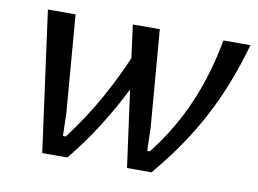

<svg xmlns="http://www.w3.org/2000/svg" viewBox="-62 -608 937 698"><g transform="rotate(10 406.5 -259.0)"><path d="M406.7 -283.2Q370.6 -210.4 324.7 -137.9Q278.8 -65.4 225.1 0H132.3L62 -517.6H164.1L193.4 -159.2L195.8 -74.2H206.1Q268.6 -156.7 314.7 -239.5Q360.8 -322.3 391.6 -396L375.5 -517.6H475.1L504.4 -159.2L506.8 -74.2H516.6Q557.6 -126.5 588.6 -179.7Q619.6 -232.9 642.8 -287.8Q666 -342.8 682.4 -399.9Q698.7 -457 710 -517.6H809.6Q788.6 -442.4 762.2 -374.8Q735.8 -307.1 702.4 -243.7Q668.9 -180.2 627.7 -120.1Q586.4 -60.1 535.6 0H445.3Z"/></g></svg>

Font: Proza Libre
Style: Italic
Weight: 400
Designer: Jasper de Waard
Foundry: Jasper de Waard
Version: Version 1.000; ttfautohint (v1.4.1.8-43bc)